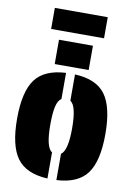

<svg xmlns="http://www.w3.org/2000/svg" viewBox="-100 -986 734 1058"><g transform="rotate(10 267.0 -457.5)"><path d="M292 9V-138Q328 -162 328 -286Q328 -413 292 -435V-582Q412 -577 463 -507.5Q514 -438 514 -287Q514 -136 463 -66.5Q412 3 292 9ZM242 -137V9Q122 3 71 -66.5Q20 -136 20 -287Q20 -438 71 -507Q122 -576 242 -582V-436Q223 -424 214.5 -388Q206 -352 206 -286Q206 -159 242 -137ZM172 -755H362V-619H172ZM119 -924H415V-806H119Z"/></g></svg>

Font: Protest Guerrilla
Style: Regular
Weight: 400
Designer: Octavio Pardo
Foundry: Ashler Design
Version: Version 2.005; ttfautohint (v1.8.4.7-5d5b)